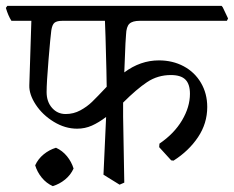

<svg xmlns="http://www.w3.org/2000/svg" viewBox="-40 -596 798 655"><path d="M390 -478 388 -448 384 -349Q439 -390 502 -390Q549 -390 586.5 -370Q624 -350 645.5 -313.5Q667 -277 667 -231Q667 -175 635.5 -128Q604 -81 552 -48L544 -49L503 -94L504 -106Q554 -140 581 -185.5Q608 -231 608 -276Q608 -309 592.5 -324.5Q577 -340 543 -340Q498 -340 462 -316Q426 -292 380 -246V-198L384 27L368 34L313 0L322 -197Q297 -178 273.5 -167.5Q250 -157 223 -157Q182 -157 143.5 -180.5Q105 -204 82 -239Q59 -274 60 -305L67 -525H-1Q-12 -542 -20 -569L-15 -576H716L720 -571L738 -533L734 -525H437Q412 -525 401.5 -515Q391 -505 390 -478ZM324 -300Q324 -328 320 -470L318 -525H173Q154 -525 146 -518.5Q138 -512 135 -492Q132 -470 125.5 -391.5Q119 -313 119 -282Q119 -249 137.5 -228Q156 -207 184 -207Q211 -207 234 -219.5Q257 -232 274 -248.5Q291 -265 324 -300ZM211 -21Q201 1 182 16.5Q163 32 140 39Q118 29 102.5 10Q87 -9 80 -32Q90 -54 109 -69.5Q128 -85 151 -92Q173 -82 188.5 -63Q204 -44 211 -21Z"/></svg>

Font: Sahitya
Style: Regular
Weight: 400
Designer: Juan Pablo del Peral
Foundry: Juan Pablo del Peral (http://www.huertatipografica.com)
Version: Version 1.001;PS 001.000;hotconv 1.0.70;makeotf.lib2.5.58329